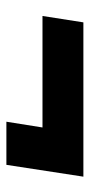

<svg xmlns="http://www.w3.org/2000/svg" viewBox="140 -510 281 601"><g transform="rotate(90 280.5 -209.5)"><path d="M361 -89 379 -202H30L50 -330H533L496 -89Z"/></g></svg>

Font: MuseoModerno
Style: Bold Italic
Weight: 700
Italic angle: -9°
Designer: Pablo Cosgaya, Héctor Gatti, Marcela Romero, and the Authors of The MuseoModerno Project.
Foundry: Omnibus-Type Team
Version: Version 1.003